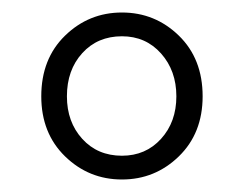

<svg xmlns="http://www.w3.org/2000/svg" viewBox="-20 -778 389 307"><path d="M46 -624Q46 -684 84 -721Q122 -758 175 -758Q228 -758 266 -721Q304 -684 304 -624Q304 -565 266 -528Q228 -491 175 -491Q122 -491 84 -528Q46 -565 46 -624ZM175 -529Q213 -529 237.5 -556Q262 -583 262 -624Q262 -665 237.5 -692.5Q213 -720 175 -720Q136 -720 111.5 -693Q87 -666 87 -624Q87 -583 111.5 -556Q136 -529 175 -529Z"/></svg>

Font: Noto Sans Korean Light
Style: Regular
Weight: 300
Designer: Ryoko NISHIZUKA  (kana & ideographs); Paul D. Hunt (Latin, Greek & Cyrillic); Wenlong ZHANG  (bopomofo); Sandoll Communi
Foundry: Adobe Systems Incorporated
Version: Version 1.000;PS 1;hotconv 1.0.78;makeotf.lib2.5.61930